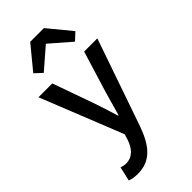

<svg xmlns="http://www.w3.org/2000/svg" viewBox="-291 -803 1070 1070"><g transform="rotate(-45 244.0 -268.5)"><path d="M198 -741 86 -605 129 -565 250 -670H254L375 -565L418 -605L306 -741ZM40 194C57 200 76 204 102 204C207 204 258 134 297 27L476 -490H372L296 -242C283 -198 270 -149 257 -104H253C239 -150 224 -199 209 -242L121 -490H12L206 -4L196 28C179 80 148 117 95 117C83 117 69 113 59 110Z"/></g></svg>

Font: Cambridge Sans Medium
Style: Regular
Weight: 500
Version: Version 2.020;PS 002.020;hotconv 1.0.88;makeotf.lib2.5.64775